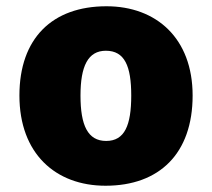

<svg xmlns="http://www.w3.org/2000/svg" viewBox="-20 -583 677 613"><path d="M595 -278C595 -461 479 -563 320 -563C147 -563 42 -461 42 -278C42 -93 157 10 317 10C489 10 595 -93 595 -278ZM237 -278C237 -372 261 -421 318 -421C378 -421 399 -372 399 -278C399 -183 378 -133 319 -133C260 -133 237 -183 237 -278Z"/></svg>

Font: Noto Sans UI Black
Style: Regular
Weight: 900
Designer: Monotype Design Team
Foundry: Monotype Imaging Inc.
Version: Version 1.901